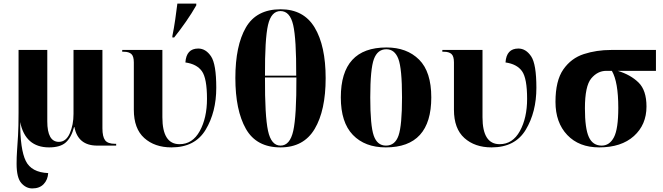

<svg xmlns="http://www.w3.org/2000/svg" viewBox="-20 -816 3713 1076"><path d="M161 240Q202 240 225 215.5Q248 191 250 154Q156 150 124.5 86Q93 22 93 -132Q122 10 255 10Q318 10 349 -18Q380 -46 395 -104H397Q417 0 525 0H631V-10H625Q584 -10 569 -30Q554 -50 554 -97V-536H392V-178Q392 -116 371 -68.5Q350 -21 310 -21Q245 -21 245 -136V-536H84V-186Q84 -105 81 -55.5Q78 -6 75.5 29Q73 64 73 102Q73 180 99.5 210Q126 240 161 240Z M946 -606H956Q989 -647 1022 -694.5Q1055 -742 1080 -786V-796H974Q969 -755 962 -706.5Q955 -658 946 -614ZM941 10Q1073 10 1132.5 -89Q1192 -188 1192 -324Q1192 -457 1162.5 -500.5Q1133 -544 1091 -544Q1024 -544 1019 -466Q1083 -457 1111.5 -417Q1140 -377 1140 -262Q1140 -155 1099.5 -81.5Q1059 -8 986 -8Q890 -8 890 -159V-536H665V-526H674Q702 -526 716 -513.5Q730 -501 730 -466V-201Q730 -95 788.5 -42.5Q847 10 941 10Z M1552 10Q1682 10 1743.5 -93.5Q1805 -197 1805 -378Q1805 -559 1743.5 -661.5Q1682 -764 1553 -764Q1417 -764 1358 -662Q1299 -560 1299 -379Q1299 -198 1358 -94Q1417 10 1552 10ZM1465 -392Q1464 -598 1482 -676Q1500 -754 1552 -754Q1605 -754 1623 -676Q1641 -598 1640 -392ZM1552 0Q1500 0 1482 -83Q1464 -166 1465 -382H1641Q1642 -166 1623.5 -83Q1605 0 1552 0Z M2142 10Q2397 10 2397 -270Q2397 -414 2328.5 -482Q2260 -550 2146 -550Q1890 -550 1890 -270Q1890 -130 1957.5 -60Q2025 10 2142 10ZM2143 0Q2094 0 2074.5 -56Q2055 -112 2055 -270Q2055 -430 2075.5 -485Q2096 -540 2145 -540Q2192 -540 2212.5 -486Q2233 -432 2233 -270Q2233 -113 2213.5 -56.5Q2194 0 2143 0Z M2735 10Q2867 10 2926.5 -89Q2986 -188 2986 -324Q2986 -457 2956.5 -500.5Q2927 -544 2885 -544Q2818 -544 2813 -466Q2877 -457 2905.5 -417Q2934 -377 2934 -262Q2934 -155 2893.5 -81.5Q2853 -8 2780 -8Q2684 -8 2684 -159V-536H2459V-526H2468Q2496 -526 2510 -513.5Q2524 -501 2524 -466V-201Q2524 -95 2582.5 -42.5Q2641 10 2735 10Z M3338 10Q3462 10 3532.5 -53.5Q3603 -117 3603 -219Q3603 -310 3558.5 -353.5Q3514 -397 3442 -419H3656V-536H3405Q3323 -536 3252 -513Q3181 -490 3137 -427Q3093 -364 3093 -245Q3093 -129 3159 -59.5Q3225 10 3338 10ZM3352 0Q3302 0 3280 -48Q3258 -96 3258 -209Q3258 -334 3293.5 -376.5Q3329 -419 3378 -419H3409Q3445 -357 3445 -212Q3445 -93 3420.5 -46.5Q3396 0 3352 0Z"/></svg>

Font: Noto Serif Display SemiCondensed Extra
Style: Regular
Weight: 800
Width: 4
Designer: Monotype Design Team
Foundry: Monotype Imaging Inc.
Version: Version 1.900